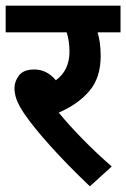

<svg xmlns="http://www.w3.org/2000/svg" viewBox="-20 -642 445 677"><path d="M374 -55 297 15Q219 -59 157.5 -127.5Q96 -196 65 -242Q45 -272 38 -292.5Q31 -313 31 -331Q31 -355 47 -376Q63 -397 101 -397Q145 -397 177 -359Q225 -394 225 -460Q225 -497 215 -528H0V-622H405V-528H324Q329 -512 332 -491.5Q335 -471 335 -444Q335 -368 295 -321Q255 -274 187 -245Q223 -201 272.5 -150.5Q322 -100 374 -55Z"/></svg>

Font: Noto Sans Devanagari SemiCondensed SemiBold
Style: Regular
Weight: 600
Width: 4
Designer: Jelle Bosma - Monotype Design Team
Foundry: Monotype Imaging Inc.
Version: Version 2.004; ttfautohint (v1.8.4.7-5d5b)